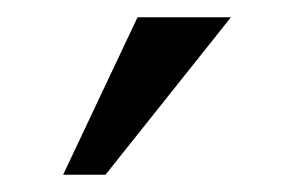

<svg xmlns="http://www.w3.org/2000/svg" viewBox="-20 -799 327 222"><path d="M102 -597 247 -779H139L53 -597Z"/></svg>

Font: Repo
Style: Regular
Weight: 400
Designer: Stefan Peev
Foundry: Context Ltd
Version: Version 0.000